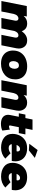

<svg xmlns="http://www.w3.org/2000/svg" viewBox="1632 -2452 830 4134"><g transform="rotate(90 2047.0 -385.0)"><path d="M955 0H730L788 -291L790 -312Q790 -367 739 -367Q678 -367 647 -280L591 0H366L424 -291L426 -312Q426 -367 375 -367Q347 -367 320.8 -343.2Q294.5 -319.5 280 -267L227 0H2L110 -547H335L322 -479Q389 -555 483 -555Q554 -555 595 -522Q636 -489 651 -438Q736 -555 847 -555Q935 -555 980 -502.5Q1025 -450 1025 -376Q1025 -355 1020 -325Z M1351 8Q1256 8 1193 -26Q1127.5 -62.5 1097.8 -120.5Q1068 -178.5 1068 -246Q1068 -347 1113.5 -416Q1162.5 -488 1240 -521.5Q1317.5 -555 1407 -555Q1503 -555 1565.5 -521.5Q1630.5 -485.5 1659.8 -427.8Q1689 -370 1689 -302Q1689 -158 1594 -75Q1499 8 1351 8ZM1368 -165Q1415 -165 1438 -201Q1461 -237 1461 -285Q1461 -324 1444 -350.5Q1427 -377 1389 -377Q1342 -377 1319 -341Q1296 -305 1296 -257Q1296 -218 1313 -191.5Q1330 -165 1368 -165Z M2295 0H2070.5L2128.5 -290.5L2130.5 -311.5Q2130.5 -366.5 2079.5 -366.5Q2051.5 -366.5 2025.2 -342.8Q1999 -319 1984.5 -266.5L1931.5 0H1707L1815 -546H2039.5L2026.5 -478.5Q2093.5 -554 2187.5 -554Q2275 -554 2320 -501.8Q2365 -449.5 2365 -375.5Q2365 -354.5 2360 -324.5Z M2636 10Q2539 5 2495.5 -37.5Q2452 -80 2452 -144Q2452 -165 2456 -185L2494 -375H2419L2447 -517H2522L2553 -670H2777L2746 -517H2874L2846 -375H2718Q2681 -193 2681 -186Q2681 -164 2702 -164Q2726 -164 2771 -181L2791 -20Q2732 10 2636 10Z M3217.5 -591 3075.5 -601 3210.5 -780 3379.5 -720ZM3161.5 7Q3029.5 7 2946 -56Q2862.5 -119 2862.5 -239Q2862.5 -317.5 2895.5 -389.5Q2928.5 -461.5 3000.5 -509.5Q3069.5 -554 3171.5 -554Q3264.5 -554 3327.2 -520.5Q3390 -487 3421.8 -429.8Q3453.5 -372.5 3453.5 -302Q3453.5 -268 3445.5 -223H3083.5Q3093.5 -157 3169.5 -157Q3224.5 -157 3279.5 -198L3395.5 -84Q3298.5 7 3161.5 7ZM3236.5 -327Q3241.5 -342 3241.5 -351Q3241.5 -368 3229.5 -385Q3217.5 -402 3187.5 -402Q3133.5 -402 3099.5 -327Z M3784.5 7Q3652.5 7 3569 -56Q3485.5 -119 3485.5 -239Q3485.5 -317.5 3518.5 -389.5Q3551.5 -461.5 3623.5 -509.5Q3692.5 -554 3794.5 -554Q3887.5 -554 3950.2 -520.5Q4013 -487 4044.8 -429.8Q4076.5 -372.5 4076.5 -302Q4076.5 -268 4068.5 -223H3706.5Q3716.5 -157 3792.5 -157Q3847.5 -157 3902.5 -198L4018.5 -84Q3921.5 7 3784.5 7ZM3859.5 -327Q3864.5 -342 3864.5 -351Q3864.5 -368 3852.5 -385Q3840.5 -402 3810.5 -402Q3756.5 -402 3722.5 -327Z"/></g></svg>

Font: Argentum Sans Black
Style: Italic
Weight: 900
Italic angle: -11°
Designer: Julieta Ulanovsky (font), Cristiano Sobral (main changes and remaster)
Foundry: Julieta Ulanovsky (font), Cristiano Sobral (main changes and remaster)
Version: Version 2.007;June 15, 2022;FontCreator 14.0.0.2814 64-bit; 